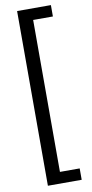

<svg xmlns="http://www.w3.org/2000/svg" viewBox="-111 -894 544 1130"><g transform="rotate(-10 160.5 -329.0)"><path d="M79 193V-851H281V-783H163V125H281V193Z"/></g></svg>

Font: Noto Sans Tamil UI SemiCondensed
Style: Regular
Weight: 400
Width: 4
Designer: Jelle Bosma - Monotype Design Team
Foundry: Monotype Imaging Inc.
Version: Version 2.004